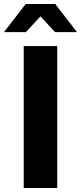

<svg xmlns="http://www.w3.org/2000/svg" viewBox="-38 -943 406 963"><path d="M249 -712V0H81V-712ZM92 -782H-18L91 -923H239L348 -782H238L165 -861Z"/></svg>

Font: Metropolitano
Style: Bold
Weight: 700
Designer: Fonts by Alex Slobzheninov & Chris M. Simpson / Changes by Cristiano Sobral
Foundry: Fonts by Alex Slobzheninov & Chris M. Simpson / Changes by Cristiano Sobral
Version: Version 1.00;August 30, 2020;FontCreator 13.0.0.2681 64-bit